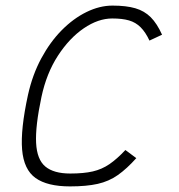

<svg xmlns="http://www.w3.org/2000/svg" viewBox="-20 -652 640 686"><path d="M428 -116 467 -87Q433 -49 401 -26.5Q369 -4 329 5Q289 14 230 14Q149 14 107 -16Q65 -46 59 -117.5Q53 -189 80 -313Q96 -385 127.5 -443.5Q159 -502 200.5 -544Q242 -586 289 -609Q336 -632 382 -632Q431 -632 463.5 -622.5Q496 -613 518.5 -590.5Q541 -568 559 -528L514 -507Q500 -537 482.5 -554.5Q465 -572 441 -579Q417 -586 381 -586Q331 -586 279.5 -551Q228 -516 187 -453Q146 -390 128 -305Q106 -201 109 -141.5Q112 -82 142 -57Q172 -32 231 -32Q279 -32 311.5 -39.5Q344 -47 371 -65.5Q398 -84 428 -116Z"/></svg>

Font: Victor Mono Thin
Style: Italic
Weight: 100
Italic angle: -12°
Monospace: yes
Designer: Rune Bjørnerås
Version: Version 1.561;gftools[0.9.30]